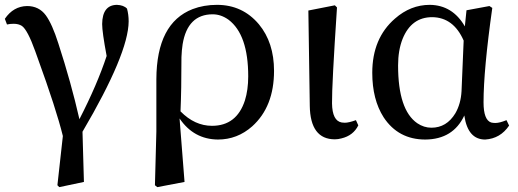

<svg xmlns="http://www.w3.org/2000/svg" viewBox="-20 -561 2138 792"><path d="M8.8 -460 0 -483.4Q35.2 -535.2 91.8 -536.1Q140.6 -536.1 168.9 -498Q195.3 -461.9 220.7 -381.8Q273.4 -219.7 307.6 -69.3Q380.9 -211.9 419.9 -330.1Q401.4 -428.7 401.4 -461.9Q402.3 -540 461.9 -541Q490.2 -540 503.9 -525.4Q510.7 -501 510.7 -472.7Q509.8 -339.8 320.3 -17.6L326.2 189.5L224.6 210.9L216.8 203.1L239.3 0Q211.9 -111.3 134.8 -323.2Q128.9 -338.9 125 -350.6Q93.8 -437.5 70.3 -454.1Q56.6 -462.9 36.1 -462.9Q21.5 -462.9 8.8 -460Z M854.5 -42Q956.1 -42 990.2 -146.5Q1003.9 -190.4 1003.9 -246.1Q1003.9 -418 922.9 -479.5Q891.6 -502 857.4 -502Q753.9 -502 733.4 -378.9Q729.5 -353.5 728.5 -325.2Q728.5 -189.5 724.6 -101.6Q783.2 -42 854.5 -42ZM625 -18.6V-234.4Q626 -465.8 774.4 -523.4Q820.3 -541 875 -541Q980.5 -541 1047.9 -460.9Q1110.4 -385.7 1110.4 -268.6Q1110.4 -121.1 1020.5 -40Q959 14.6 878.9 14.6Q779.3 13.7 720.7 -72.3L741.2 189.5L628.9 210.9L619.1 203.1Z M1361.3 13.7Q1259.8 13.7 1257.8 -125Q1257.8 -126 1257.8 -127L1252 -517.6L1361.3 -539.1L1370.1 -530.3Q1348.6 -207 1349.6 -134.8Q1350.6 -62.5 1389.6 -55.7Q1396.5 -54.7 1402.3 -54.7Q1418.9 -54.7 1448.2 -65.4L1458 -43.9Q1437.5 -2 1388.7 9.8Q1375 13.7 1361.3 13.7Z M1883.8 -184.6 1892.6 -393.6Q1850.6 -489.3 1762.7 -490.2Q1676.8 -490.2 1640.6 -400.4Q1622.1 -353.5 1622.1 -291Q1622.1 -107.4 1701.2 -52.7Q1728.5 -34.2 1759.8 -34.2Q1822.3 -34.2 1858.4 -93.8Q1880.9 -132.8 1883.8 -184.6ZM2069.3 -65.4 2080.1 -43Q2043.9 10.7 1981.4 14.6Q1910.2 14.6 1895.5 -83Q1895.5 -84 1895.5 -85Q1849.6 13.7 1734.4 14.6Q1623 14.6 1562.5 -77.1Q1515.6 -150.4 1515.6 -260.7Q1515.6 -403.3 1609.4 -484.4Q1673.8 -541 1752.9 -541Q1846.7 -540 1897.5 -452.1L1904.3 -518.6L1999 -536.1L2010.7 -528.3Q1974.6 -272.5 1974.6 -138.7Q1974.6 -66.4 2005.9 -55.7Q2013.7 -53.7 2023.4 -53.7Q2041 -53.7 2069.3 -65.4Z"/></svg>

Font: GenYoMin JP SemiBold
Style: Regular
Weight: 600
Version: Version 1.001;PS 1;hotconv 16.6.51;makeotf.lib2.5.65220 DEVE